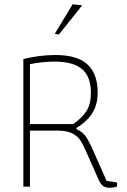

<svg xmlns="http://www.w3.org/2000/svg" viewBox="-20 -879 600 904"><path d="M238 -720 322 -859 367 -854 257 -716ZM447 -27 383 -171Q369 -203 356.5 -221Q344 -239 319 -251.5Q294 -264 251 -264H121V0H90V-601Q167 -620 241 -620Q345 -620 392.5 -575Q440 -530 440 -443Q440 -387 414.5 -346.5Q389 -306 340 -277V-271Q366 -259 379 -243Q392 -227 409 -192L482 -27L531 -20V-1Q515 5 496 5Q477 5 466 -3Q455 -11 447 -27ZM325 -295Q368 -325 388 -357.5Q408 -390 408 -442Q408 -518 366.5 -553.5Q325 -589 235 -589Q183 -589 121 -577V-295Z"/></svg>

Font: Athiti ExtraLight
Style: Regular
Weight: 275
Designer: CadsonDemak Team
Foundry: CadsonDemak
Version: Version 1.033